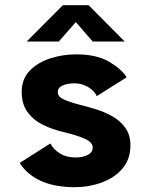

<svg xmlns="http://www.w3.org/2000/svg" viewBox="-20 -726 590 756"><path d="M274.5 11Q193.5 11 139.2 -14.5Q85 -40 57.5 -84.5L178 -161Q192 -136.5 216.8 -121.2Q241.5 -106 276.5 -106Q306.5 -106 325.8 -116Q345 -126 345 -145.5Q345 -165 315.8 -178.8Q286.5 -192.5 226.5 -207Q187.5 -216 150.5 -233.8Q113.5 -251.5 89.5 -283Q65.5 -314.5 65.5 -364.5Q65.5 -415 97.2 -447.8Q129 -480.5 178.2 -496.2Q227.5 -512 280 -512Q360 -512 409.8 -482.8Q459.5 -453.5 478.5 -421.5L361 -347.5Q352.5 -367.5 327.8 -382.8Q303 -398 272.5 -398Q248 -398 227.8 -389.8Q207.5 -381.5 207.5 -362.5Q207.5 -344.5 233.8 -333.2Q260 -322 305.5 -310.5Q333.5 -303.5 366 -293Q398.5 -282.5 427.5 -265Q456.5 -247.5 475 -220.5Q493.5 -193.5 493.5 -154Q493.5 -98.5 462 -62Q430.5 -25.5 380.2 -7.2Q330 11 274.5 11ZM85 -562.5 227.5 -705.5H329L471 -562.5H345L278.5 -639L211.5 -562.5Z"/></svg>

Font: Trispace SemiCondensed
Style: Bold
Weight: 700
Width: 4
Designer: Tyler Finck
Foundry: Etcetera Type Company
Version: Version 1.210; ttfautohint (v1.8.3)